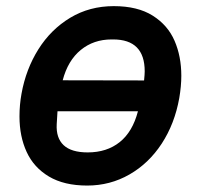

<svg xmlns="http://www.w3.org/2000/svg" viewBox="-20 -578 640 611"><path d="M42 -207.5Q42 -244.5 48.5 -280Q62.5 -358 102.2 -421.2Q142 -484.5 203.5 -521.5Q265 -558.5 342 -558.5Q418 -558.5 466 -528.2Q514 -498 535.5 -448.2Q557 -398.5 557 -337Q557 -304 550.5 -266Q536 -184.5 494.8 -121.2Q453.5 -58 392 -22.8Q330.5 12.5 257.5 12.5Q184 12.5 135.8 -16.2Q87.5 -45 64.8 -94.5Q42 -144 42 -207.5ZM419 -224H163L160.5 -183Q158 -139 182.5 -116Q207 -93 259 -93Q320 -93 361 -125.8Q402 -158.5 419 -224ZM440.5 -351Q440.5 -452.5 340 -452.5H335Q278 -452.5 237 -419Q196 -385.5 179.5 -322.5L438.5 -322Q440.5 -342 440.5 -351Z"/></svg>

Font: JuliaMono
Style: Bold Italic
Weight: 700
Italic angle: -9°
Monospace: yes
Designer: cormullion
Foundry: corm
Version: Version 0.057; ttfautohint (v1.8.4)